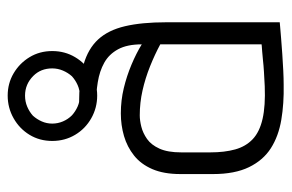

<svg xmlns="http://www.w3.org/2000/svg" viewBox="-146 -584 740 487"><g transform="rotate(-90 223.5 -340.0)"><path d="M225 -690Q194 -690 167.5 -675Q141 -660 125.5 -634.5Q110 -609 110 -577Q110 -545 125.5 -519Q141 -493 167.5 -478Q194 -463 225 -463Q256 -463 281.5 -478Q307 -493 322.5 -519Q338 -545 338 -577Q338 -609 322.5 -634.5Q307 -660 281.5 -675Q256 -690 225 -690ZM225 -646Q254 -646 275 -625Q294 -606 294 -577Q294 -563 288.5 -550Q283 -537 274 -527Q264 -518 251.5 -512.5Q239 -507 225 -507Q210 -507 197.5 -512.5Q185 -518 175 -527Q165 -537 159.5 -550Q154 -563 154 -577Q154 -591 159.5 -603.5Q165 -616 174 -626Q184 -635 197 -640.5Q210 -646 225 -646ZM355 -350Q332 -364 303.5 -376Q275 -388 244 -395.5Q213 -403 180 -403Q150 -403 122.5 -395Q95 -387 73 -369.5Q51 -352 38.5 -323Q26 -294 26 -252V-169Q26 -114 43.5 -78Q61 -42 91.5 -22.5Q122 -3 163.5 4Q205 11 253 10Q268 10 288.5 9Q309 8 330.5 6.5Q352 5 370.5 3.5Q389 2 400.5 1Q412 0 411 0V-288Q411 -350 401 -392.5Q391 -435 367.5 -460.5Q344 -486 304 -497.5Q264 -509 203 -509L201 -466Q231 -466 259 -461.5Q287 -457 308.5 -445Q330 -433 342.5 -410Q355 -387 355 -350ZM355 -303V-46Q355 -46 350.5 -45.5Q346 -45 337 -44.5Q328 -44 315 -42.5Q302 -41 285.5 -40Q269 -39 249 -38Q199 -36 166 -43.5Q133 -51 114.5 -68.5Q96 -86 88.5 -113Q81 -140 81 -176V-250Q81 -284 90.5 -305Q100 -326 115 -336.5Q130 -347 146 -351Q162 -355 175 -355Q207 -355 238 -348Q269 -341 299 -329Q329 -317 355 -303Z"/></g></svg>

Font: Advent Pro
Style: Regular
Weight: 400
Designer: VivaRado, Andreas Kalpakidis
Foundry: VivaRado, Andreas Kalpakidis
Version: Version 3.000